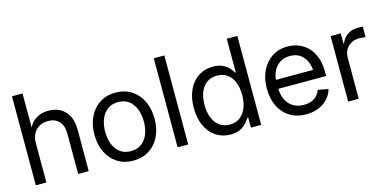

<svg xmlns="http://www.w3.org/2000/svg" viewBox="-71 -1117 3053 1516"><g transform="rotate(-15 1456.0 -358.5)"><path d="M158.2 -318.8V0H71.8V-727.5H158.2V-405.8H139.6Q164.6 -479.5 210.4 -511.5Q256.3 -543.5 317.9 -543.5Q372.1 -543.5 414.3 -520.8Q456.5 -498 480.5 -452.6Q504.4 -407.2 504.4 -337.9V0H418V-331.1Q418 -395.5 385.3 -430.4Q352.5 -465.3 295.4 -465.3Q256.8 -465.3 225.6 -449Q194.3 -432.6 176.3 -399.9Q158.2 -367.2 158.2 -318.8Z M867.7 11.7Q794.4 11.7 739.3 -23.2Q684.1 -58.1 653.1 -120.6Q622.1 -183.1 622.1 -265.1Q622.1 -348.6 653.1 -411.4Q684.1 -474.1 739.3 -509.3Q794.4 -544.4 867.7 -544.4Q941.4 -544.4 996.8 -509.3Q1052.2 -474.1 1083 -411.4Q1113.8 -348.6 1113.8 -265.1Q1113.8 -183.1 1083 -120.6Q1052.2 -58.1 996.8 -23.2Q941.4 11.7 867.7 11.7ZM867.7 -65.9Q920.9 -65.9 956.1 -92.8Q991.2 -119.6 1008.8 -164.8Q1026.4 -210 1026.4 -265.1Q1026.4 -321.3 1008.8 -366.9Q991.2 -412.6 956.1 -439.7Q920.9 -466.8 867.7 -466.8Q814.9 -466.8 780 -439.7Q745.1 -412.6 727.5 -366.9Q710 -321.3 710 -265.1Q710 -210 727.5 -164.8Q745.1 -119.6 780 -92.8Q814.9 -65.9 867.7 -65.9Z M1317.4 -727.5V0H1231V-727.5Z M1663.1 11.2Q1595.7 11.2 1543.9 -23.2Q1492.2 -57.6 1463.4 -120.1Q1434.6 -182.6 1434.6 -267.1Q1434.6 -351.1 1463.6 -413.3Q1492.7 -475.6 1544.4 -509.5Q1596.2 -543.5 1663.6 -543.5Q1710.4 -543.5 1741.5 -528.6Q1772.5 -513.7 1792 -492.7Q1811.5 -471.7 1822.8 -452.1H1827.6V-727.5H1914.1V0H1830.1V-82.5H1823.2Q1811.5 -62.5 1791.5 -40.8Q1771.5 -19 1740.5 -3.9Q1709.5 11.2 1663.1 11.2ZM1676.3 -66.4Q1725.6 -66.4 1760 -91.8Q1794.4 -117.2 1812.5 -162.6Q1830.6 -208 1830.6 -267.6Q1830.6 -327.6 1812.7 -372.1Q1794.9 -416.5 1760.3 -441.4Q1725.6 -466.3 1676.3 -466.3Q1627 -466.3 1592.5 -441.2Q1558.1 -416 1540.3 -371.3Q1522.5 -326.7 1522.5 -267.6Q1522.5 -208.5 1540.5 -163.1Q1558.6 -117.7 1593 -92Q1627.4 -66.4 1676.3 -66.4Z M2281.7 11.7Q2203.6 11.7 2147.7 -23.2Q2091.8 -58.1 2061.5 -120.4Q2031.2 -182.6 2031.2 -264.6Q2031.2 -346.7 2061.5 -409.7Q2091.8 -472.7 2146.2 -508.5Q2200.7 -544.4 2272.9 -544.4Q2319.8 -544.4 2362.3 -528.3Q2404.8 -512.2 2438 -478.8Q2471.2 -445.3 2490.5 -394Q2509.8 -342.8 2509.8 -272V-240.2H2085.9V-313.5H2462.4L2423.3 -286.6Q2423.3 -340.3 2405.8 -381.1Q2388.2 -421.9 2354.7 -444.6Q2321.3 -467.3 2272.9 -467.3Q2224.6 -467.3 2189.9 -444.1Q2155.3 -420.9 2136.7 -382.1Q2118.2 -343.3 2118.2 -296.4V-251.5Q2118.2 -193.4 2138.2 -151.6Q2158.2 -109.9 2195.1 -87.6Q2231.9 -65.4 2282.2 -65.4Q2315.9 -65.4 2342.8 -75.4Q2369.6 -85.4 2388.4 -104.7Q2407.2 -124 2416.5 -151.9L2501 -136.2Q2489.3 -92.3 2458.7 -59.1Q2428.2 -25.9 2383.1 -7.1Q2337.9 11.7 2281.7 11.7Z M2625 0V-535.6H2708V-452.6H2712.9Q2727.5 -493.7 2763.7 -518.6Q2799.8 -543.5 2848.6 -543.5Q2858.9 -543.5 2870.8 -543Q2882.8 -542.5 2889.6 -541.5V-455.1Q2885.7 -456.1 2870.6 -458.3Q2855.5 -460.4 2837.9 -460.4Q2802.2 -460.4 2773.4 -445.1Q2744.6 -429.7 2728 -401.4Q2711.4 -373 2711.4 -333.5V0Z"/></g></svg>

Font: Inter 20pt
Style: Regular
Weight: 400
Version: Version 4.001;git-66647c0bb